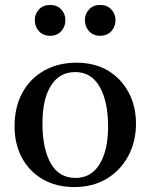

<svg xmlns="http://www.w3.org/2000/svg" viewBox="-20 -746 611 778"><path d="M281 12Q208 12 153.5 -19.5Q99 -51 69 -106.5Q39 -162 39 -234Q39 -312 70.5 -370Q102 -428 159 -460Q216 -492 290 -492Q363 -492 417 -460Q471 -428 501 -372Q531 -316 531 -245Q531 -172 499.5 -113.5Q468 -55 412 -21.5Q356 12 281 12ZM152 -246Q152 -144 185.5 -84.5Q219 -25 286 -25Q350 -25 384 -81.5Q418 -138 418 -233Q418 -334 384 -394Q350 -454 285 -454Q221 -454 186.5 -399Q152 -344 152 -246ZM121 -664Q121 -690 138 -708Q155 -726 183 -726Q211 -726 228 -708Q245 -690 245 -664Q245 -638 228 -619.5Q211 -601 183 -601Q155 -601 138 -619.5Q121 -638 121 -664ZM324 -664Q324 -690 341 -708Q358 -726 386 -726Q414 -726 431 -708Q448 -690 448 -664Q448 -638 431 -619.5Q414 -601 386 -601Q358 -601 341 -619.5Q324 -638 324 -664Z"/></svg>

Font: Tiro Devanagari Sanskrit
Style: Regular
Weight: 400
Designer: Devanagari: John Hudson & Fiona Ross. Latin: John Hudson.
Foundry: Tiro Typeworks Ltd.
Version: Version 1.52